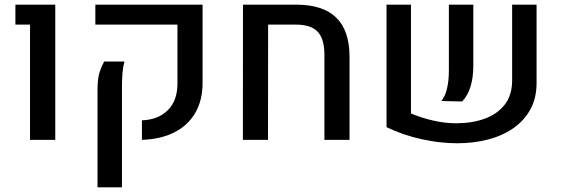

<svg xmlns="http://www.w3.org/2000/svg" viewBox="-20 -598 2400 821"><path d="M108.4 0V-492.7H45.9V-578.1H216.3V0Z M586.9 0V-83.5Q656.2 -85.9 697.5 -126.7Q738.8 -167.5 738.8 -241.2V-492.7H387.7V-578.1H846.2V-243.2Q846.2 -168.5 814.5 -114.5Q782.7 -60.5 724.4 -31.5Q666 -2.4 586.9 0ZM397 203.1V-212.9Q397 -265.1 406.7 -292Q416.5 -318.8 425.3 -335H512.2Q506.3 -313.5 503.9 -286.9Q501.5 -260.3 501.5 -221.2V203.1Z M1018.6 0 1019 -578.1H1246.1Q1360.4 -578.1 1417.2 -523.2Q1474.1 -468.3 1474.6 -357.4V0H1367.2V-364.7Q1367.2 -431.6 1338.4 -462.2Q1309.6 -492.7 1246.6 -492.7H1126.5L1126 0Z M1737.3 -578.1V-112.8Q1782.2 -93.8 1833 -82.3Q1883.8 -70.8 1929.7 -70.8Q1998 -70.8 2052.2 -90.3Q2106.4 -109.9 2138.2 -150.6Q2169.9 -191.4 2169.9 -253.9V-578.1H2274.4V-243.2Q2274.4 -178.2 2247.6 -129.6Q2220.7 -81.1 2173.6 -48.8Q2126.5 -16.6 2065.2 -1Q2003.9 14.6 1934.6 14.6Q1861.3 14.6 1783 -2.7Q1704.6 -20 1632.8 -54.2V-578.1ZM1867.2 -166Q1883.3 -185.5 1891.4 -219.2Q1899.4 -252.9 1899.4 -295.9V-578.1H2003.9V-316.4Q2003.9 -267.1 1992.2 -228.3Q1980.5 -189.5 1956.1 -164.1Z"/></svg>

Font: Heebo Medium
Style: Regular
Weight: 500
Designer: Oded Ezer
Foundry: Ezer Type House
Version: Version 3.100